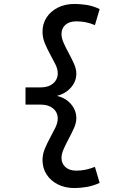

<svg xmlns="http://www.w3.org/2000/svg" viewBox="-20 -730 640 971"><path d="M356 221Q309 221 272.5 202.5Q236 184 215.5 152Q195 120 195 80Q195 50 207 21.5Q219 -7 233.5 -33.5Q248 -60 260 -84.5Q272 -109 272 -130Q272 -162 248.5 -181.5Q225 -201 186 -201H109V-288H186Q225 -288 248.5 -308Q272 -328 272 -359Q272 -381 260 -405Q248 -429 233.5 -455.5Q219 -482 207 -510.5Q195 -539 195 -570Q195 -610 215.5 -641.5Q236 -673 272.5 -691.5Q309 -710 356 -710Q386 -710 418.5 -705Q451 -700 484 -684L460 -603Q434 -614 411.5 -618Q389 -622 366 -622Q331 -622 311 -604.5Q291 -587 291 -558Q291 -537 302.5 -511.5Q314 -486 328.5 -459.5Q343 -433 354.5 -407Q366 -381 366 -358Q366 -318 338.5 -287Q311 -256 268 -245Q312 -235 339 -203.5Q366 -172 366 -132Q366 -109 354.5 -83Q343 -57 328.5 -30Q314 -3 302.5 22.5Q291 48 291 69Q291 97 311 115Q331 133 366 133Q389 133 411.5 128.5Q434 124 460 114L484 195Q451 210 418.5 215.5Q386 221 356 221Z"/></svg>

Font: Red Hat Mono SemiBold
Style: Regular
Weight: 600
Monospace: yes
Designer: Pentagram, MCKL
Foundry: Pentagram, MCKL
Version: Version 1.023